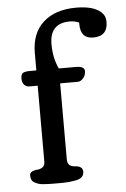

<svg xmlns="http://www.w3.org/2000/svg" viewBox="-52 -750 516 789"><g transform="rotate(-5 206.0 -356.0)"><path d="M106.9 -93.3V-406.7H72.8Q60.1 -406.7 51.5 -415.8Q43 -424.8 43 -441.9Q43 -459 51.3 -464.4Q59.6 -469.7 82 -469.7H106.9V-541.5Q106.9 -623.5 156.5 -668Q206.1 -712.4 292 -712.4Q362.3 -712.4 393.6 -684.6Q411.6 -668.9 411.6 -643.6Q411.6 -584 351.6 -584Q299.3 -584 299.3 -643.6V-650.4Q280.8 -658.2 261.7 -658.2Q178.2 -658.2 178.2 -571.3Q178.2 -513.7 199.7 -469.7H270.5Q305.7 -469.7 305.7 -449.2Q305.7 -432.6 295.2 -420.4Q284.7 -408.2 272 -408.2H199.7V-93.3Q199.7 -64.9 231.2 -63.2Q262.7 -61.5 262.7 -38.1Q262.7 -11.2 226.6 -4.9Q200.2 0 174.6 0Q148.9 0 137.7 0Q126.5 0 118.4 -0.2Q110.4 -0.5 96.4 -1.5Q82.5 -2.4 75.2 -4.9Q67.9 -7.3 59.6 -11.7Q51.3 -16.1 47.6 -23.4Q43.9 -30.8 43.9 -41.7Q43.9 -52.7 53.7 -57.6Q63.5 -62.5 75.4 -63Q87.4 -63.5 97.2 -70.6Q106.9 -77.6 106.9 -93.3Z"/></g></svg>

Font: Corben
Style: Regular
Weight: 400
Designer: vernon adams
Foundry: vernon adams
Version: Version 1.101